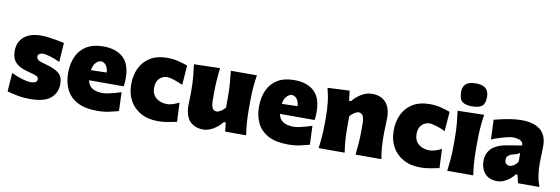

<svg xmlns="http://www.w3.org/2000/svg" viewBox="-55 -1155 4602 1577"><g transform="rotate(10 2246.0 -367.0)"><path d="M226.5 14.5Q161 14.5 113.8 3.5Q66.5 -7.5 35 -14.5L46 -171Q86 -150.5 133 -136.5Q180 -122.5 213.5 -122.5Q233 -124 247.2 -130.5Q261.5 -137 261.5 -157Q261.5 -174.5 241.8 -183.2Q222 -192 171 -204.5Q99.5 -222.5 67 -256.8Q34.5 -291 34.5 -351.5Q34.5 -428 85.2 -471.2Q136 -514.5 227.5 -514.5Q260 -514.5 297 -509.5Q334 -504.5 367.5 -498Q401 -491.5 421.5 -487L410.5 -327.5Q363.5 -349.5 324.2 -360.2Q285 -371 266.5 -371Q251.5 -369.5 238.8 -362.5Q226 -355.5 226 -339.5Q226 -323.5 239.2 -312.8Q252.5 -302 295.5 -291Q380.5 -269 415.8 -239.2Q451 -209.5 451 -150.5Q451 -76.5 398.2 -31Q345.5 14.5 226.5 14.5Z M784.5 14.5Q683.5 14.5 620.2 -19.5Q557 -53.5 527.5 -113.2Q498 -173 498 -251Q498 -328.5 525 -388.2Q552 -448 607.2 -481.8Q662.5 -515.5 746.5 -515.5Q853.5 -515.5 912.8 -460.8Q972 -406 972 -289.5Q972 -268.5 970.8 -252.8Q969.5 -237 967 -221.5H678Q685 -180.5 716.2 -158.8Q747.5 -137 808 -137Q824.5 -137 850.5 -142.2Q876.5 -147.5 905 -155.2Q933.5 -163 958 -171.5L964 -14.5Q932 -6.5 888.2 4Q844.5 14.5 784.5 14.5ZM748.5 -392Q723 -389.5 703.8 -367.2Q684.5 -345 678.5 -305.5L809.5 -309Q807.5 -347 790.2 -368.8Q773 -390.5 748.5 -392Z M1293.5 11.5Q1208.5 11.5 1148.5 -22Q1088.5 -55.5 1056.5 -114Q1024.5 -172.5 1024.5 -249Q1024.5 -325.5 1053.2 -385.5Q1082 -445.5 1139.2 -480Q1196.5 -514.5 1282 -514.5Q1330 -514.5 1374.5 -503Q1419 -491.5 1450.5 -480L1438 -317Q1390.5 -339 1356 -348.8Q1321.5 -358.5 1304.5 -358.5Q1265 -356.5 1239.8 -329.2Q1214.5 -302 1214.5 -254.5Q1214.5 -201.5 1248.8 -171Q1283 -140.5 1342.5 -139.5Q1361 -139.5 1388.2 -147.5Q1415.5 -155.5 1441.5 -170L1449 -10.5Q1419 -4.5 1377.5 3.5Q1336 11.5 1293.5 11.5Z M1672 14.5Q1598 14.5 1557.8 -29.5Q1517.5 -73.5 1517.5 -162.5Q1517.5 -195.5 1518.8 -220.2Q1520 -245 1520 -272.5Q1520 -345 1515.2 -396.5Q1510.5 -448 1503.5 -500.5L1720.5 -506Q1714 -453 1710.5 -402Q1707 -351 1707 -297V-242.5Q1707 -195.5 1717.5 -173Q1728 -150.5 1755.5 -150.5Q1768.5 -150.5 1790 -164.2Q1811.5 -178 1825 -195.5V-297Q1825 -351 1821 -399.5Q1817 -448 1811.5 -500.5H2028.5Q2020.5 -448 2016 -396.5Q2011.5 -345 2011.5 -272.5V-214.5Q2011.5 -152 2015.2 -102.2Q2019 -52.5 2027 0H1852.5L1843.5 -75.5H1828.5Q1797.5 -36.5 1754.5 -11Q1711.5 14.5 1672 14.5Z M2376.5 14.5Q2275.5 14.5 2212.2 -19.5Q2149 -53.5 2119.5 -113.2Q2090 -173 2090 -251Q2090 -328.5 2117 -388.2Q2144 -448 2199.2 -481.8Q2254.5 -515.5 2338.5 -515.5Q2445.5 -515.5 2504.8 -460.8Q2564 -406 2564 -289.5Q2564 -268.5 2562.8 -252.8Q2561.5 -237 2559 -221.5H2270Q2277 -180.5 2308.2 -158.8Q2339.5 -137 2400 -137Q2416.5 -137 2442.5 -142.2Q2468.5 -147.5 2497 -155.2Q2525.5 -163 2550 -171.5L2556 -14.5Q2524 -6.5 2480.2 4Q2436.5 14.5 2376.5 14.5ZM2340.5 -392Q2315 -389.5 2295.8 -367.2Q2276.5 -345 2270.5 -305.5L2401.5 -309Q2399.5 -347 2382.2 -368.8Q2365 -390.5 2340.5 -392Z M2631.5 0Q2638.5 -52.5 2642.5 -102.2Q2646.5 -152 2646.5 -214.5V-264.5Q2646.5 -322.5 2640.2 -381Q2634 -439.5 2617.5 -500.5L2800.5 -509L2810.5 -425.5H2825.5Q2856.5 -464 2900 -489.8Q2943.5 -515.5 2987 -515.5Q3061 -515.5 3102 -471.5Q3143 -427.5 3143 -338Q3143 -305.5 3141 -273.8Q3139 -242 3139 -214.5Q3139 -152 3142.2 -102.2Q3145.5 -52.5 3155 0H2939.5Q2945.5 -52.5 2949 -100.8Q2952.5 -149 2952.5 -204V-254Q2952.5 -301 2941.8 -323.8Q2931 -346.5 2903.5 -346.5Q2890 -346.5 2868.5 -332.5Q2847 -318.5 2833.5 -301V-204Q2833.5 -149 2837.2 -100.8Q2841 -52.5 2848.5 0Z M3482.5 11.5Q3397.5 11.5 3337.5 -22Q3277.5 -55.5 3245.5 -114Q3213.5 -172.5 3213.5 -249Q3213.5 -325.5 3242.2 -385.5Q3271 -445.5 3328.2 -480Q3385.5 -514.5 3471 -514.5Q3519 -514.5 3563.5 -503Q3608 -491.5 3639.5 -480L3627 -317Q3579.5 -339 3545 -348.8Q3510.5 -358.5 3493.5 -358.5Q3454 -356.5 3428.8 -329.2Q3403.5 -302 3403.5 -254.5Q3403.5 -201.5 3437.8 -171Q3472 -140.5 3531.5 -139.5Q3550 -139.5 3577.2 -147.5Q3604.5 -155.5 3630.5 -170L3638 -10.5Q3608 -4.5 3566.5 3.5Q3525 11.5 3482.5 11.5Z M3704 0Q3711 -52.5 3715.2 -102.2Q3719.5 -152 3719.5 -214.5V-264.5Q3719.5 -343 3714.5 -395.5Q3709.5 -448 3702.5 -500.5L3923 -505.5Q3915 -452 3910.5 -398.5Q3906 -345 3906 -264.5V-214.5Q3906 -152 3909.8 -102.2Q3913.5 -52.5 3921 0ZM3812 -556.5Q3755.5 -556.5 3729.8 -577.8Q3704 -599 3704 -660Q3704 -702.5 3729.8 -725.2Q3755.5 -748 3813 -748Q3870 -748 3895.5 -723.5Q3921 -699 3921 -653.5Q3921 -597.5 3895.2 -577Q3869.5 -556.5 3812 -556.5Z M4120.5 13Q4054.5 13 4019 -28Q3983.5 -69 3983.5 -130Q3983.5 -173.5 3999 -202.2Q4014.5 -231 4039 -248.8Q4063.5 -266.5 4090.5 -275.8Q4117.5 -285 4140.5 -289L4274 -311.5Q4275 -338.5 4251.2 -351.2Q4227.5 -364 4183.5 -364Q4172 -364 4143 -357.2Q4114 -350.5 4078.8 -339.5Q4043.5 -328.5 4013.5 -315.5L4006.5 -479Q4031 -485 4068.2 -493.8Q4105.5 -502.5 4149 -509Q4192.5 -515.5 4236.5 -515.5Q4333.5 -515.5 4389.5 -472.8Q4445.5 -430 4445.5 -333.5Q4445.5 -308 4443.8 -272.8Q4442 -237.5 4442 -211.5V-180Q4442 -139.5 4448.5 -94.5Q4455 -49.5 4474 0H4295L4278 -69H4265Q4251 -50 4228.8 -31.2Q4206.5 -12.5 4178.8 0.2Q4151 13 4120.5 13ZM4202.5 -129Q4218 -129 4237 -141.8Q4256 -154.5 4269 -175.5V-249Q4261.5 -242 4248.8 -236.8Q4236 -231.5 4204.5 -223.5Q4186 -218.5 4173 -206Q4160 -193.5 4160 -171.5Q4160 -148.5 4173.2 -138.8Q4186.5 -129 4202.5 -129Z"/></g></svg>

Font: Commissioner Flair ExtraBold
Style: Regular
Weight: 800
Designer: Kostas Bartsokas
Foundry: Kostas Bartsokas
Version: Version 1.000; ttfautohint (v1.8.3)